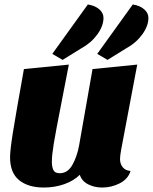

<svg xmlns="http://www.w3.org/2000/svg" viewBox="-20 -819 684 859"><path d="M517 -107Q517 -86 529 -71Q541 -56 564 -54Q553 -18 516 1Q479 20 437 20Q402 20 374 5.5Q346 -9 337 -37Q310 -10 267.5 5Q225 20 176 20Q106 20 65.5 -13Q25 -46 25 -115Q25 -147 38 -228Q51 -309 87 -510L288 -530L255 -360Q229 -228 220.5 -176Q212 -124 212 -96Q212 -72 219 -58Q226 -44 247 -44Q283 -44 304 -81.5Q325 -119 334 -169L394 -510L594 -530L522 -149Q517 -122 517 -107ZM443 -739Q443 -703 415.5 -665Q388 -627 344 -603L260 -551L214 -578L373 -799Q405 -794 424 -777.5Q443 -761 443 -739ZM644 -739Q644 -703 616.5 -665Q589 -627 545 -603L461 -551L415 -578L574 -799Q606 -794 625 -777.5Q644 -761 644 -739Z"/></svg>

Font: Sansita ExtraBold Italic
Style: Regular
Weight: 800
Italic angle: -11°
Designer: Pablo Cosgaya
Foundry: Omnibus-Type
Version: Version 1.006